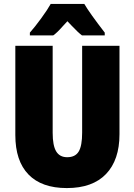

<svg xmlns="http://www.w3.org/2000/svg" viewBox="-20 -947 684 977"><path d="M588 -264Q588 -133 519.5 -61.5Q451 10 320 10Q192 10 125 -59Q58 -128 58 -260V-714H248V-271Q248 -206 266 -176.5Q284 -147 322 -147Q363 -147 380.5 -176Q398 -205 398 -272V-714H588ZM513 -781V-767H397Q379 -780 343 -818L323 -839L298 -812Q270 -780 251 -767H132V-781Q157 -809 189.5 -853.5Q222 -898 238 -927H409Q435 -882 513 -781Z"/></svg>

Font: Noto Sans Display Black Narrow
Style: Regular
Weight: 900
Width: 4
Designer: Monotype Design team
Foundry: Monotype Imaging Inc.
Version: Version 1.000